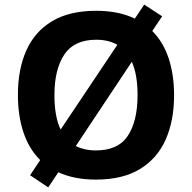

<svg xmlns="http://www.w3.org/2000/svg" viewBox="-20 -772 836 836"><path d="M738 -358Q738 -247 701.5 -164.5Q665 -82 589.5 -36Q514 10 398 10Q303 10 234 -22L190 44L111 -9L155 -75Q106 -124 82 -196Q58 -268 58 -359Q58 -470 94.5 -552Q131 -634 206.5 -679.5Q282 -725 399 -725Q448 -725 490 -716.5Q532 -708 567 -691L608 -752L686 -701L643 -637Q691 -589 714.5 -517.5Q738 -446 738 -358ZM217 -358Q217 -313 223.5 -275Q230 -237 244 -208L491 -577Q452 -599 399 -599Q303 -599 260 -534.5Q217 -470 217 -358ZM579 -358Q579 -447 554 -503L310 -136Q328 -127 350 -122Q372 -117 398 -117Q495 -117 537 -181.5Q579 -246 579 -358Z"/></svg>

Font: BC Sans
Style: Bold
Weight: 700
Designer: Monotype Design Team
Province of B.C.
Foundry: Monotype Imaging Inc.
Version: Version 2.000;GOOG;noto-source:20170915:90ef993387c0